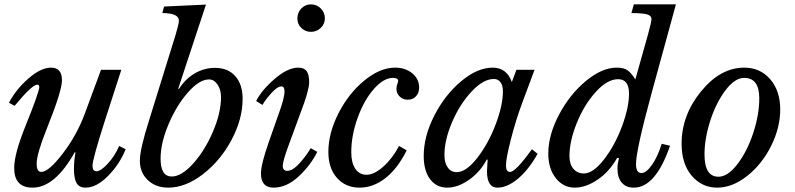

<svg xmlns="http://www.w3.org/2000/svg" viewBox="-20 -850 3643 880"><path d="M169 -62Q203 -62 267.5 -146Q332 -230 369 -330L443 -530H536L462 -301Q404 -120 404 -91Q404 -65 422 -65Q442 -65 474.5 -100.5Q507 -136 526 -181L556 -166Q528 -97 475 -43.5Q422 10 372 10Q343 10 331 -11Q319 -32 319 -75Q319 -115 326 -150L323 -153Q232 10 129 10Q45 10 45 -80Q45 -143 95 -268Q160 -429 160 -451Q160 -462 151 -462Q127 -462 47 -365L21 -379Q53 -440 110 -490Q167 -540 214 -540Q264 -540 264 -482Q264 -433 194 -259Q148 -144 148 -100Q148 -62 169 -62Z M924 -829 797 -444 800 -442Q829 -488 872.5 -513.5Q916 -539 965 -539Q1025 -539 1058.5 -501Q1092 -463 1092 -397Q1092 -304 1041 -208.5Q990 -113 910 -51.5Q830 10 751 10Q694 10 657.5 -24.5Q621 -59 621 -114Q621 -166 664 -301L785 -691Q800 -742 800 -755Q800 -790 724 -790L732 -820ZM767 -41Q812 -41 865.5 -100.5Q919 -160 956 -246.5Q993 -333 993 -405Q993 -439 977 -462.5Q961 -486 938 -486Q894 -486 841.5 -426.5Q789 -367 752.5 -280.5Q716 -194 716 -123Q716 -41 767 -41Z M1258 -330Q1284 -401 1284 -431Q1284 -454 1270 -454Q1251 -454 1223 -422.5Q1195 -391 1183 -369L1154 -387Q1180 -438 1239.5 -489Q1299 -540 1347 -540Q1373 -540 1385 -524.5Q1397 -509 1397 -473Q1397 -465 1395.5 -455.5Q1394 -446 1390.5 -433Q1387 -420 1384 -409Q1381 -398 1374.5 -379.5Q1368 -361 1363 -348Q1358 -335 1349 -310Q1340 -285 1334 -269L1297 -168Q1276 -109 1276 -90Q1276 -67 1297 -67Q1322 -67 1354 -103Q1386 -139 1404 -171L1434 -154Q1405 -94 1349.5 -42Q1294 10 1234 10Q1176 10 1176 -55Q1176 -97 1213 -202ZM1405 -704Q1380 -704 1361.5 -721.5Q1343 -739 1343 -765Q1343 -792 1361 -811Q1379 -830 1405 -830Q1432 -830 1450.5 -811Q1469 -792 1469 -766Q1469 -740 1450 -722Q1431 -704 1405 -704Z M1844 -161Q1803 -78 1747 -34Q1691 10 1628 10Q1564 10 1524.5 -34.5Q1485 -79 1485 -153Q1485 -240 1531.5 -331Q1578 -422 1650 -481Q1722 -540 1791 -540Q1838 -540 1869.5 -514Q1901 -488 1901 -449Q1901 -424 1886.5 -408.5Q1872 -393 1849 -393Q1827 -393 1812 -407.5Q1797 -422 1797 -443Q1797 -453 1801 -464.5Q1805 -476 1805 -479Q1805 -493 1781 -493Q1738 -493 1693 -441.5Q1648 -390 1619 -309.5Q1590 -229 1590 -152Q1590 -104 1608.5 -76.5Q1627 -49 1660 -49Q1695 -49 1737 -86.5Q1779 -124 1809 -181Z M2244 -488Q2195 -488 2141 -430Q2087 -372 2052 -290Q2017 -208 2017 -140Q2017 -104 2032 -82.5Q2047 -61 2073 -61Q2117 -61 2168 -127Q2219 -193 2252 -280.5Q2285 -368 2285 -432Q2285 -458 2274 -473Q2263 -488 2244 -488ZM2326 -474 2347 -530H2430L2373 -377Q2345 -302 2322 -213Q2299 -124 2299 -91Q2299 -62 2318 -62Q2343 -62 2418 -166L2444 -145Q2403 -72 2354 -31Q2305 10 2260 10Q2212 10 2212 -65L2215 -118L2211 -119Q2182 -63 2130.5 -26.5Q2079 10 2030 10Q1980 10 1951 -29Q1922 -68 1922 -135Q1922 -225 1970.5 -320Q2019 -415 2093.5 -477.5Q2168 -540 2238 -540Q2302 -540 2326 -474Z M2950 -692Q2966 -750 2966 -763Q2966 -778 2946 -784Q2926 -790 2874 -790L2885 -830H3078L2967 -425Q2895 -161 2895 -98Q2895 -57 2920 -57Q2942 -57 2968 -94Q2994 -131 3013 -191L3051 -182Q2985 10 2885 10Q2849 10 2829.5 -13Q2810 -36 2810 -79Q2810 -99 2817 -125L2809 -127Q2773 -63 2719 -26.5Q2665 10 2614 10Q2562 10 2527.5 -33.5Q2493 -77 2493 -146Q2493 -231 2542 -324Q2591 -417 2665 -478.5Q2739 -540 2806 -540Q2839 -540 2856 -528Q2873 -516 2892 -486ZM2590 -134Q2590 -98 2608 -76.5Q2626 -55 2656 -55Q2699 -55 2749 -120Q2799 -185 2831 -271.5Q2863 -358 2863 -421Q2863 -487 2813 -487Q2763 -487 2710 -428Q2657 -369 2623.5 -286Q2590 -203 2590 -134Z M3104 -191Q3104 -322 3193 -431Q3282 -540 3391 -540Q3464 -540 3510 -487Q3556 -434 3556 -348Q3556 -265 3514.5 -181.5Q3473 -98 3405 -44Q3337 10 3267 10Q3197 10 3150.5 -44.5Q3104 -99 3104 -191ZM3273 -40Q3316 -40 3360.5 -98.5Q3405 -157 3432.5 -241Q3460 -325 3460 -400Q3460 -493 3391 -493Q3348 -493 3305 -436Q3262 -379 3235.5 -297Q3209 -215 3209 -142Q3209 -40 3273 -40Z"/></svg>

Font: Libre Baskerville
Style: Italic
Weight: 400
Italic angle: -15°
Designer: Pablo Impallari, Rodrigo Fuenzalida
Foundry: Pablo Impallari, Rodrigo Fuenzalida
Version: Version 1.051;Glyphs 3.2.3 (3260)